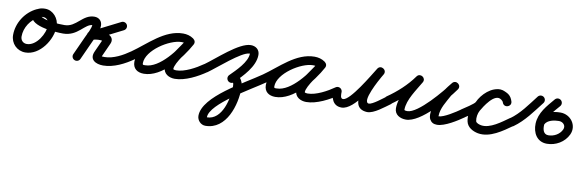

<svg xmlns="http://www.w3.org/2000/svg" viewBox="-67 -657 4050 1339"><g transform="rotate(10 1958.5 12.5)"><path d="M151.6 -262.1C144.6 -277.1 126.8 -283.7 111.8 -276.7C33.6 -240.5 -20.3 -157.4 -20.3 -71.2C-20.3 -11.9 24.4 34.7 84.2 34.7C187.4 34.7 268.6 -88.1 268.6 -182.5C268.6 -237.4 225.9 -290 169 -290C137.7 -290 103.2 -280.9 91.7 -247.9C91.7 -247.9 91.7 -248 91.7 -248C91.7 -248 91.7 -248.1 91.7 -248.1C57.3 -151.6 265.9 -141.2 320.9 -141C337.5 -141 351 -154.3 351 -170.9C351 -187.5 337.7 -201 321.1 -201C321.1 -201 321.1 -201 321.1 -201C270.8 -201.1 203 -204.7 157.5 -227.1C153.9 -228.9 149 -237.5 147.4 -233.8C146.6 -232 147.6 -226 148.3 -227.9C148.3 -227.9 148.3 -228 148.3 -228C148.3 -228 148.3 -228.1 148.3 -228.1C149.2 -230.7 162.3 -230 169 -230C192.4 -230 208.6 -204.2 208.6 -182.5C208.6 -121.9 153.1 -25.3 84.2 -25.3C57.4 -25.3 39.7 -44.8 39.7 -71.2C39.7 -134.1 79.9 -195.8 137 -222.3C152 -229.2 158.6 -247.1 151.6 -262.1Z M291 -171C291 -154.4 304.5 -141 321 -141C426.2 -141.2 459 -235 517 -235C519.6 -235 512.2 -243.6 512.2 -241C512.2 -209.7 489.7 -173 476.7 -144.4C456.7 -100.4 436.7 -56.4 416.7 -12.4C409.8 2.7 416.5 20.5 431.6 27.3C446.7 34.2 464.5 27.5 471.3 12.4C471.3 12.4 471.3 12.4 471.3 12.4C491.3 -31.6 511.3 -75.6 531.3 -119.6C548.3 -157 572.2 -199.3 572.2 -241C572.2 -273.6 549.3 -295 517 -295C432.5 -295 404.3 -201.1 321 -201C304.4 -201 291 -187.5 291 -171ZM708.5 -291.3C708.5 -291.3 708.5 -291.3 708.5 -291.3C640.2 -256.8 571.8 -222.4 503.5 -187.9C487.1 -179.7 484 -163.1 489.3 -150C494.6 -136.8 508.4 -127.1 525.9 -132.5C545 -138.5 563.8 -141.8 583.9 -141C583.9 -141 584.3 -141 584.8 -141C585.3 -141 585.8 -141 585.8 -141C594 -141.2 608.6 -134.7 605 -141C602 -146.2 603.9 -152.9 603.8 -152.7C603.8 -152.7 603.8 -152.6 603.7 -152.5C603.7 -152.4 603.7 -152.4 603.7 -152.4C589.2 -120.4 574.7 -88.4 560.2 -56.4C560.2 -56.4 560.3 -56.4 560.3 -56.5C560.3 -56.6 560.4 -56.7 560.4 -56.7C531.9 4.5 582.2 30 634 30C709.4 30 786.2 -10.2 846.3 -52.5C859.8 -62 863.1 -80.7 853.5 -94.3C844 -107.8 825.3 -111.1 811.7 -101.5C762.4 -66.7 696.4 -30 634 -30C628.5 -30 622.9 -30.1 617.4 -30.8C614.4 -31.2 606.1 -34.7 608.4 -32.8C612.8 -29.3 612.5 -24.9 612.5 -24.9C613.4 -27 613.7 -29.1 614.8 -31.3C614.8 -31.3 614.8 -31.4 614.8 -31.5C614.9 -31.6 614.9 -31.6 614.9 -31.6C629.4 -63.6 643.9 -95.6 658.3 -127.6C658.3 -127.6 658.3 -127.6 658.3 -127.5C658.2 -127.4 658.2 -127.3 658.2 -127.3C682.2 -178.8 624.9 -202 584.2 -201C584.2 -201 584.7 -201 585.2 -201C585.7 -201 586.2 -201 586.1 -201C559.2 -202 533.7 -197.8 508.1 -189.8C490.6 -184.4 488 -166.4 493.9 -151.8C499.8 -137.2 514.1 -126.1 530.5 -134.4C598.8 -168.8 667.2 -203.3 735.5 -237.7C750.3 -245.1 756.2 -263.2 748.8 -278C741.3 -292.8 723.3 -298.7 708.5 -291.3Z M804.4 -59.9C813.8 -46.3 832.5 -42.9 846.1 -52.4C934.2 -113.6 1034.8 -226.8 1146.6 -226.8C1159.7 -226.8 1173.7 -224.3 1184.6 -216.6C1200.1 -205.5 1216.4 -213.3 1224.8 -226.3C1233.2 -239.3 1233.5 -257.4 1217 -267C1193.3 -280.7 1173.3 -286.1 1145.3 -286.1C1026.9 -286.1 845.1 -160.7 845.1 -34.2C845.1 14.6 878 37.3 923.7 37.3C1052.7 37.3 1175.4 -121.4 1231.3 -223.6C1240.9 -241.1 1232.6 -257.1 1219.4 -264.3C1206.3 -271.5 1188.3 -270 1178.7 -252.4C1143.3 -187.9 1061.3 -104.4 1061.3 -31.6C1061.3 13.2 1102.2 34.7 1142 34.7C1215.6 34.7 1302.2 -11.1 1361.2 -52.4C1374.8 -61.9 1378.1 -80.6 1368.6 -94.2C1359.1 -107.8 1340.4 -111.1 1326.8 -101.6C1278.5 -67.8 1202.4 -25.3 1142 -25.3C1138.9 -25.3 1121.3 -26.3 1121.3 -31.6C1121.3 -75.7 1205.5 -176.5 1231.3 -223.6C1240.9 -241.1 1232.6 -257.1 1219.4 -264.3C1206.2 -271.5 1188.3 -269.9 1178.7 -252.4C1135 -172.7 1025.9 -22.7 923.7 -22.7C909.5 -22.7 905.1 -20.8 905.1 -34.2C905.1 -126.1 1061.2 -226.1 1145.3 -226.1C1163 -226.1 1172.6 -223.4 1187 -215C1203.4 -205.5 1219.3 -212.5 1227.2 -224.8C1235.1 -237 1234.9 -254.3 1219.4 -265.4C1198.3 -280.5 1172.3 -286.8 1146.6 -286.8C1016 -286.8 912.7 -171.7 811.9 -101.6C798.3 -92.2 794.9 -73.5 804.4 -59.9Z M1318.4 -58.5C1327.9 -44.9 1346.6 -41.6 1360.2 -51.1C1418.1 -91.7 1570.3 -229.1 1625.8 -229.1C1627 -229.1 1629 -231.6 1629 -230.5C1629 -168.9 1553.9 -98.4 1512.8 -57.2C1501.1 -45.5 1501.1 -26.5 1512.8 -14.8C1524.5 -3.1 1543.5 -3.1 1555.2 -14.8C1555.2 -14.8 1555.2 -14.8 1555.2 -14.8C1610 -69.6 1689 -148 1689 -230.5C1689 -267.5 1661.1 -289.1 1625.8 -289.1C1542.1 -289.1 1401.1 -153 1325.8 -100.2C1312.2 -90.7 1308.9 -72 1318.4 -58.5ZM1546.5 -8.7C1546.5 -8.7 1546.5 -8.7 1546.5 -8.7C1551.1 -10.8 1552.6 8.4 1552.6 16.6C1552.6 99.3 1519.2 260.2 1409.7 260.2C1408.7 260.2 1410.7 260.3 1411.1 260.4C1411.8 260.7 1410.5 259.7 1410.5 259.1C1410.5 162.7 1684.7 12.3 1777.2 -52.4C1790.8 -61.9 1794.1 -80.6 1784.6 -94.2C1775.1 -107.8 1756.4 -111.1 1742.8 -101.6C1628.7 -21.7 1350.5 120.9 1350.5 259.1C1350.5 291.3 1376.9 320.2 1409.7 320.2C1558.6 320.2 1612.6 136.6 1612.6 16.6C1612.6 -33.8 1579.1 -89.8 1521.5 -63.3C1506.4 -56.3 1499.8 -38.5 1506.7 -23.5C1513.7 -8.4 1531.5 -1.8 1546.5 -8.7Z M1735.4 -59.9C1744.8 -46.3 1763.5 -42.9 1777.1 -52.4C1865.2 -113.6 1965.8 -226.8 2077.6 -226.8C2090.7 -226.8 2104.7 -224.3 2115.6 -216.6C2131.1 -205.5 2147.4 -213.3 2155.8 -226.3C2164.2 -239.3 2164.5 -257.4 2148 -267C2124.3 -280.7 2104.3 -286.1 2076.3 -286.1C1957.9 -286.1 1776.1 -160.7 1776.1 -34.2C1776.1 14.6 1809 37.3 1854.7 37.3C1983.7 37.3 2106.4 -121.4 2162.3 -223.6C2171.9 -241.1 2163.6 -257.1 2150.4 -264.3C2137.3 -271.5 2119.3 -270 2109.7 -252.4C2074.3 -187.9 1992.3 -104.4 1992.3 -31.6C1992.3 13.2 2033.2 34.7 2073 34.7C2146.6 34.7 2233.2 -11.1 2292.2 -52.4C2305.8 -61.9 2309.1 -80.6 2299.6 -94.2C2290.1 -107.8 2271.4 -111.1 2257.8 -101.6C2209.5 -67.8 2133.4 -25.3 2073 -25.3C2069.9 -25.3 2052.3 -26.3 2052.3 -31.6C2052.3 -75.7 2136.5 -176.5 2162.3 -223.6C2171.9 -241.1 2163.6 -257.1 2150.4 -264.3C2137.2 -271.5 2119.3 -269.9 2109.7 -252.4C2066 -172.7 1956.9 -22.7 1854.7 -22.7C1840.5 -22.7 1836.1 -20.8 1836.1 -34.2C1836.1 -126.1 1992.2 -226.1 2076.3 -226.1C2094 -226.1 2103.6 -223.4 2118 -215C2134.4 -205.5 2150.3 -212.5 2158.2 -224.8C2166.1 -237 2165.9 -254.3 2150.4 -265.4C2129.3 -280.5 2103.3 -286.8 2077.6 -286.8C1947 -286.8 1843.7 -171.7 1742.9 -101.6C1729.3 -92.2 1725.9 -73.5 1735.4 -59.9Z M2245 -77C2245 -77 2245 -77 2245 -77C2245 -24.2 2260.9 30 2323 30C2415.2 30 2524.4 -172 2572.4 -248C2582.9 -264.7 2575.2 -281 2562.3 -288.9C2549.4 -296.8 2531.3 -296.3 2521.2 -279.4C2486.4 -220.8 2345.9 22.1 2503.5 30C2503.5 30 2503.9 30 2504.3 30C2504.6 30 2505 30 2505 30C2553.2 30 2618.6 -25.4 2657.2 -52.4C2670.8 -61.9 2674.1 -80.6 2664.6 -94.2C2655.1 -107.8 2636.4 -111.1 2622.8 -101.6C2598 -84.2 2532.9 -30 2505 -30C2505 -30 2505.4 -30 2505.7 -30C2506.1 -30 2506.5 -30 2506.5 -30C2450.4 -32.8 2550.6 -210.4 2560.4 -227.4C2564.6 -234.7 2568.7 -241.6 2572.8 -248.6C2582.7 -265.6 2575.2 -281.8 2562.5 -289.5C2549.9 -297.3 2532.1 -296.6 2521.6 -280C2488.1 -226.9 2373.2 -30 2323 -30C2302 -30 2305 -62.3 2305 -77C2305 -93.6 2291.6 -107 2275 -107C2258.4 -107 2245 -93.6 2245 -77Z M2612.3 -60C2621.7 -46.4 2640.3 -42.9 2654 -52.3C2727.9 -103.1 2797.3 -166.4 2849.4 -239.6C2860.5 -255.1 2852.5 -271.4 2839.5 -279.7C2826.5 -288 2808.3 -288.3 2798.9 -271.8C2758.3 -200.5 2697.9 -115.7 2697.9 -31.7C2697.9 14.5 2738.4 34.9 2779.2 34.9C2885.1 34.9 3043 -154.8 3100.5 -235.6C3111.7 -251.5 3105.8 -268.1 3094 -277C3082.3 -285.8 3064.6 -286.9 3052.5 -271.7C3037.2 -252.4 3020.2 -233.3 3008 -211.9C3008 -211.9 3007.8 -211.7 3007.7 -211.5C3007.6 -211.3 3007.5 -211.1 3007.5 -211.1C2977.7 -155.2 2940 -95.6 2940 -30.3C2940 -18.6 2941.9 -6.8 2947.3 3.7C2947.3 3.7 2947.4 3.9 2947.5 4.1C2947.6 4.3 2947.8 4.5 2947.8 4.5C2958.1 23.2 2974 32.8 2999.4 32.8C3054.1 32.8 3139.1 -22.2 3182.2 -52.4C3195.8 -61.9 3199.1 -80.6 3189.6 -94.2C3180.1 -107.8 3161.4 -111.1 3147.8 -101.6C3147.8 -101.6 3147.8 -101.6 3147.8 -101.6C3116.6 -79.7 3037.4 -27.2 2999.4 -27.2C2988.2 -27.2 3005.9 -14.4 3000.2 -24.5C3000.2 -24.5 3000.4 -24.3 3000.5 -24.1C3000.6 -23.9 3000.7 -23.7 3000.7 -23.7C3000 -25.1 3000 -28.5 3000 -30.3C3000 -83.7 3035.9 -136.8 3060.5 -182.9C3060.5 -182.9 3060.4 -182.7 3060.3 -182.5C3060.2 -182.3 3060 -182.1 3060 -182.1C3070.7 -200.7 3086.1 -217.5 3099.5 -234.3C3111.6 -249.5 3105.2 -266.5 3093.1 -275.7C3080.9 -284.8 3062.8 -286.2 3051.5 -270.4C3009 -210.5 2855.5 -25.1 2779.2 -25.1C2774.5 -25.1 2757.9 -25.3 2757.9 -31.7C2757.9 -102.3 2816.4 -181.3 2851.1 -242.2C2860.5 -258.7 2853.3 -274.5 2841.1 -282.3C2828.9 -290.1 2811.6 -289.9 2800.6 -274.4C2752.5 -206.9 2688.1 -148.5 2620 -101.7C2606.4 -92.3 2602.9 -73.7 2612.3 -60Z M3138.9 -60.6C3147.9 -46.7 3166.5 -42.8 3180.4 -51.9C3212.3 -72.7 3278 -111.1 3293.4 -145.8C3308 -178.7 3352.7 -230.2 3393 -226.1C3393.1 -226.1 3391.8 -226.4 3390.5 -226.6C3389.2 -226.9 3387.9 -227.1 3387.9 -227.1C3406.2 -222 3418.9 -222.1 3425.2 -200.6C3430.7 -182 3448.2 -177.5 3462.7 -182.3C3477.3 -187 3488.8 -201 3482.2 -219.2C3477.9 -231 3472.8 -240.6 3464.3 -250.1C3464.3 -250.1 3464 -250.4 3463.8 -250.6C3463.5 -250.9 3463.2 -251.2 3463.2 -251.2C3457.1 -257.3 3450.8 -263.2 3443.6 -268C3443.6 -268 3443.9 -267.8 3444.1 -267.6C3444.4 -267.4 3444.6 -267.3 3444.6 -267.3C3352.5 -334.3 3264 -214.3 3224 -145C3224 -145 3223.9 -144.8 3223.8 -144.7C3223.7 -144.5 3223.6 -144.3 3223.6 -144.3C3205.1 -110.2 3197.7 -66 3205.6 -27.8C3214.2 13.2 3253.3 34.1 3291.3 41.5C3291.3 41.5 3291.4 41.5 3291.5 41.5C3291.6 41.5 3291.7 41.5 3291.7 41.5C3377 56.8 3461.6 -6.3 3527.2 -52.5C3540.8 -62 3544.1 -80.7 3534.5 -94.2C3525 -107.8 3506.3 -111.1 3492.8 -101.5C3492.8 -101.5 3492.8 -101.5 3492.8 -101.5C3444.1 -67.4 3367.1 -6 3302.3 -17.5C3302.3 -17.5 3302.4 -17.5 3302.5 -17.5C3302.6 -17.5 3302.7 -17.5 3302.7 -17.5C3291.1 -19.7 3267.3 -26.1 3264.4 -40.2C3259.3 -64.4 3264.6 -94.1 3276.4 -115.7C3276.4 -115.7 3276.3 -115.5 3276.2 -115.3C3276.1 -115.2 3276 -115 3276 -115C3293.4 -145.1 3359.3 -255.2 3409.4 -218.7C3409.4 -218.7 3409.6 -218.6 3409.9 -218.4C3410.1 -218.2 3410.4 -218 3410.4 -218C3414.2 -215.5 3417.5 -212 3420.8 -208.8C3420.8 -208.8 3420.5 -209.1 3420.2 -209.4C3420 -209.6 3419.7 -209.9 3419.7 -209.9C3423 -206.2 3424.2 -203.2 3425.8 -198.8C3432.4 -180.6 3449.4 -175.9 3463.3 -180.5C3477.3 -185.1 3488.2 -198.8 3482.8 -217.4C3470.1 -260.8 3443.7 -273.8 3404.1 -284.9C3404 -284.9 3402.8 -285.1 3401.5 -285.4C3400.3 -285.6 3399.1 -285.8 3399 -285.9C3330.9 -292.7 3264.2 -228.1 3238.6 -170.2C3232.8 -157.2 3168.5 -115.8 3147.6 -102.1C3133.7 -93.1 3129.8 -74.5 3138.9 -60.6Z M3485.5 -58.3C3495.1 -44.8 3513.9 -41.6 3527.4 -51.2C3599.4 -102.4 3651 -176.6 3704.7 -245.6C3714.9 -258.7 3712.5 -277.5 3699.4 -287.7C3686.3 -297.9 3667.5 -295.5 3657.3 -282.4C3657.3 -282.4 3657.3 -282.4 3657.3 -282.4C3607.5 -218.3 3559.5 -147.6 3492.6 -100.1C3479.1 -90.5 3475.9 -71.8 3485.5 -58.3Z M3820.3 -287.5C3807.6 -298.1 3788.7 -296.5 3778 -283.8C3731.1 -227.9 3678.8 -172.8 3675.6 -95.2C3675.6 -95.2 3675.6 -95.2 3675.6 -95.2C3675.6 -95.2 3675.6 -95.2 3675.6 -95.2C3673.1 -31 3705.6 30 3777 30C3839.5 30 3900.2 -4.9 3927 -62.3C3958.8 -130.5 3905.7 -201.2 3833.3 -201C3833.3 -201 3833.4 -201 3833.4 -201C3833.4 -201 3833.5 -201 3833.5 -201C3776.3 -201.1 3708.9 -181.5 3682 -126.1C3674.8 -111.2 3681 -93.2 3695.9 -86C3710.8 -78.8 3728.8 -85 3736 -99.9C3736 -99.9 3736 -99.9 3736 -99.9C3751.9 -132.7 3801.1 -141.1 3833.3 -141C3833.3 -141 3833.4 -141 3833.4 -141C3833.4 -141 3833.5 -141 3833.5 -141C3861.9 -141.1 3886.1 -116.5 3872.6 -87.7C3855.7 -51.4 3816.2 -30 3777 -30C3741.9 -30 3734.4 -63.7 3735.6 -92.8C3735.6 -92.8 3735.6 -92.8 3735.6 -92.8C3735.6 -92.8 3735.6 -92.8 3735.6 -92.8C3738.1 -153.9 3786.9 -201 3824 -245.2C3834.6 -257.9 3833 -276.8 3820.3 -287.5Z"/></g></svg>

Font: FRB American Cursive
Style: Bold Italic
Weight: 700
Italic angle: -25°
Version: Version 2.0;Modular Font Editor K font №1